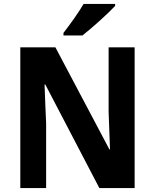

<svg xmlns="http://www.w3.org/2000/svg" viewBox="-20 -954 786 974"><path d="M564 -924V-934H404C378 -889 335 -830 302 -787V-774H398C447 -812 530 -887 564 -924ZM663 0V-714H531V-387C533 -326 535 -272 538 -196H535L261 -714H83V0H214V-328C211 -389 209 -449 206 -525H210L484 0Z"/></svg>

Font: Noto Sans Kannada SemiCondensed
Style: Bold
Weight: 700
Width: 4
Designer: Jelle Bosma - Monotype Design Team
Foundry: Monotype Imaging Inc.
Version: Version 2.005